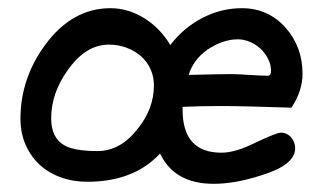

<svg xmlns="http://www.w3.org/2000/svg" viewBox="-20 -449 789 469"><path d="M502 0Q406 0 371 -74Q307 -5 193 -5Q158 -5 128 -16Q98 -27 76.5 -47Q55 -67 42.5 -95.5Q30 -124 30 -159Q30 -257 90 -339Q156 -429 250 -429Q294 -429 335 -403Q372 -379 396 -339Q428 -381 474 -405Q520 -429 571 -429Q635 -429 678 -381Q719 -334 719 -269Q719 -227 692 -186Q632 -188 589 -189Q546 -190 518 -190Q493 -190 470.5 -189.5Q448 -189 426 -188V-181Q426 -76 521 -76Q555 -76 605 -101Q656 -125 666 -125Q681 -125 691 -113.5Q701 -102 701 -87Q701 -46 619 -21Q555 0 502 0ZM634 -264Q642 -264 642 -276Q642 -291 635 -305Q628 -319 617 -329.5Q606 -340 591 -346.5Q576 -353 561 -353Q542 -353 522.5 -346Q503 -339 486.5 -327.5Q470 -316 458 -300Q446 -284 441 -266Q479 -267 504.5 -267.5Q530 -268 544 -268Q552 -268 563 -267.5Q574 -267 589 -266Q604 -265 615 -264.5Q626 -264 634 -264ZM218 -80Q274 -80 316 -134Q356 -183 356 -241Q356 -262 347.5 -280.5Q339 -299 324 -312Q309 -325 289 -332.5Q269 -340 246 -340Q189 -340 145 -277Q105 -221 105 -160Q105 -111 139 -93Q164 -80 218 -80Z"/></svg>

Font: Dongol
Style: Regular
Weight: 400
Designer: Abdo Mohamed and Ibrahim Hamdi
Foundry: Protype Foundry
Version: Version 1.000;hotconv 1.0.109;makeotfexe 2.5.65596